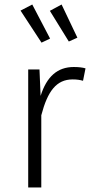

<svg xmlns="http://www.w3.org/2000/svg" viewBox="-20 -831 412 851"><path d="M202 -660 123 -811 71 -784 164 -642ZM323 -664 253 -811 201 -783 285 -647ZM307 -534C235 -534 187 -492 160 -406L155 -523H105V0H163V-320C191 -427 230 -479 302 -479C320 -479 334 -477 348 -473L359 -528C346 -532 328 -534 307 -534Z"/></svg>

Font: FiraGO Light
Style: Regular
Weight: 300
Designer: bBox Type
Foundry: bBox Type GmbH
Version: Version 1.001;PS 001.001;hotconv 1.0.88;makeotf.lib2.5.64775